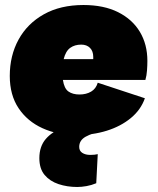

<svg xmlns="http://www.w3.org/2000/svg" viewBox="-20 -530 630 766"><path d="M284 9Q210 9 149.5 -18.5Q89 -46 54 -98.5Q19 -151 19 -227Q19 -308 54 -372Q89 -436 155 -473Q221 -510 313 -510Q394 -510 451 -481.5Q508 -453 538 -403Q568 -353 568 -287Q568 -270 566.5 -249Q565 -228 560 -211H231Q236 -177 253 -165Q270 -153 297 -153Q324 -153 343.5 -164.5Q363 -176 370 -200L558 -138Q542 -92 502 -59Q462 -26 406 -8.5Q350 9 284 9ZM304 -352Q278 -352 260 -339Q242 -326 234 -294H352Q352 -298 352 -303Q352 -326 339 -339Q326 -352 304 -352ZM288 216Q248 216 213.5 204.5Q179 193 158 168Q137 143 137 101Q137 54 163 24Q189 -6 233.5 -21Q278 -36 332 -36L405 -12Q347 1 321.5 15.5Q296 30 296 56Q296 72 308.5 80Q321 88 340 88Q358 88 370 85L364 201Q345 209 325 212.5Q305 216 288 216Z"/></svg>

Font: Prodigy Sans Black
Style: Italic
Weight: 900
Italic angle: -13°
Designer: Wei Huang
Foundry: Wei Huang
Version: Version 1.003; ttfautohint (v1.8.3)